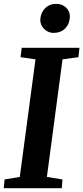

<svg xmlns="http://www.w3.org/2000/svg" viewBox="-24 -996 441 1016"><path d="M-4.2 0 0.2 -46.4 80.7 -59.8 163.8 -682 84.7 -693.4 91.1 -743H396.5L391 -693.4L306.9 -682L224.1 -59.8L306.6 -46.4L302.9 0ZM258.2 -822.1Q240 -822.1 223.8 -831.9Q207.7 -841.7 198.1 -857.8Q188.6 -874 189.3 -892.7Q191.1 -928.3 214.3 -951.9Q237.5 -975.6 273.5 -975.6Q305.2 -975.6 325.8 -955.7Q346.4 -935.9 345.7 -908.4Q345.3 -871.8 322.2 -846.9Q299.1 -822.1 258.2 -822.1Z"/></svg>

Font: Merriweather Light
Style: Italic
Weight: 300
Italic angle: -7.8°
Designer: Eben Sorkin
Foundry: Eben Sorkin
Version: Version 2.101